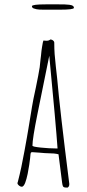

<svg xmlns="http://www.w3.org/2000/svg" viewBox="-20 -852 401 881"><path d="M297.9 -830.1Q286.6 -831.5 275.4 -831.8Q264.2 -832 247.1 -832H190.4Q127.4 -832 126.5 -823.7Q126.5 -820.3 128.9 -816.9Q131.8 -813 147.9 -809.6Q157.2 -807.6 179.7 -807.6H199.2H255.4Q318.4 -807.6 319.3 -815.9Q319.3 -821.8 314.5 -825.2Q309.6 -828.6 297.9 -830.1ZM162.6 -151.4Q188 -148.9 199.2 -148.9Q230.5 -148.9 248.5 -144L265.1 -13.2Q266.6 -2.4 268.6 2Q270.5 6.3 274.9 7.6Q279.3 8.8 290 8.8Q297.9 4.4 297.9 -5.9V-8.8Q254.4 -352.1 242.2 -493.2L236.3 -545.9Q232.4 -580.1 230.7 -603.8Q229 -627.4 229 -655.8Q229 -662.1 223.4 -666.5Q217.8 -670.9 210.9 -670.9Q205.1 -665 192.9 -665Q189 -665 186 -665.5L179.2 -666Q176.8 -661.6 172.9 -636.2Q170.4 -622.6 168 -595.7L166 -579.6L162.1 -543Q157.2 -511.2 144.5 -450.2Q131.3 -390.6 127 -362.8L116.2 -296.9L110.4 -261.7Q106.9 -239.3 103.5 -221.2L92.3 -159.2Q78.6 -82 62 -18.1L61 -15.1L60.1 -12.2Q60.1 -6.3 66.9 -0.7Q73.7 4.9 80.1 4.9Q87.9 4.9 95.2 -12.2Q101.6 -28.8 106.9 -54.2Q115.7 -100.6 118.2 -126L120.1 -146Q120.6 -146.5 120.6 -147.5Q120.6 -148.4 121.1 -149.4Q121.6 -151.9 123 -152.8Q124.5 -153.8 127.9 -153.8Q137.2 -153.8 162.6 -151.4ZM151.9 -329.1Q154.3 -338.9 206.1 -596.2Q236.8 -275.9 244.1 -170.9H233.9Q206.1 -170.9 167.5 -174.8Q128.9 -178.7 128.9 -183.6Q128.9 -215.3 151.9 -329.1Z"/></svg>

Font: Amatica SC
Style: Regular
Weight: 400
Version: Version 2.000